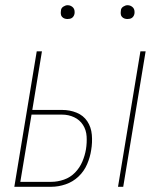

<svg xmlns="http://www.w3.org/2000/svg" viewBox="-20 -717 640 737"><path d="M433 0 519 -520H539L453 0ZM35 0 121 -520H141L104 -295H219Q248 -295 274 -284.5Q300 -274 315 -251.5Q330 -229 332.5 -199.5Q335 -170 330 -141Q326 -114 314.5 -87Q303 -60 281.5 -39.5Q260 -19 232 -9.5Q204 0 177 0ZM177 -19Q201 -19 225.5 -27.5Q250 -36 268 -54.5Q286 -73 296 -96.5Q306 -120 310 -144Q314 -169 312.5 -193.5Q311 -218 298.5 -237.5Q286 -257 264.5 -267Q243 -277 219 -277H101L58 -19ZM469 -644Q463 -644 457.5 -646Q452 -648 448 -652.5Q444 -657 443.5 -663.5Q443 -670 444 -676Q444 -681 446.5 -685Q449 -689 453 -691.5Q457 -694 461 -695.5Q465 -697 470 -697Q476 -697 481.5 -694.5Q487 -692 491 -687.5Q495 -683 496 -676.5Q497 -670 496 -664Q495 -659 492.5 -655Q490 -651 486.5 -648.5Q483 -646 478.5 -645Q474 -644 469 -644ZM239 -644Q233 -644 227.5 -646Q222 -648 218 -652.5Q214 -657 213.5 -663.5Q213 -670 214 -676Q214 -681 216.5 -685Q219 -689 223 -691.5Q227 -694 231 -695.5Q235 -697 240 -697Q246 -697 251.5 -694.5Q257 -692 261 -687.5Q265 -683 266 -676.5Q267 -670 266 -664Q265 -659 262.5 -655Q260 -651 256.5 -648.5Q253 -646 248.5 -645Q244 -644 239 -644Z"/></svg>

Font: Iosevka Thin Extended Oblique
Style: Regular
Weight: 100
Width: 7
Italic angle: -9°
Monospace: yes
Designer: Belleve Invis
Foundry: Belleve Invis
Version: Version 32.5.0; ttfautohint (v1.8.4)